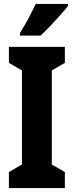

<svg xmlns="http://www.w3.org/2000/svg" viewBox="-20 -951 373 971"><path d="M308 0H25V-81L91 -119V-595L25 -633V-714H308V-633L242 -595V-119L308 -81ZM324 -921Q311 -904 287 -877Q263 -850 236 -821.5Q209 -793 185 -771H81V-784Q106 -824 125.5 -861Q145 -898 161 -931H324Z"/></svg>

Font: Noto Sans Telugu ExtraCondensed ExtraBold
Style: Regular
Weight: 800
Width: 2
Designer: Jelle Bosma - Monotype Design Team
Foundry: Monotype Imaging Inc.
Version: Version 2.005; ttfautohint (v1.8.4.7-5d5b)